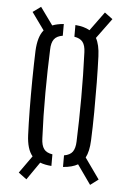

<svg xmlns="http://www.w3.org/2000/svg" viewBox="-53 -809 566 824"><g transform="rotate(5 230.0 -397.5)"><path d="M92 -26 57 -52 110 -126.5Q85.5 -155.5 83 -216.5Q81 -261.5 80.2 -324.8Q79.5 -388 80.2 -455.2Q81 -522.5 83 -579Q86 -640.5 110 -669L56 -744L90.5 -769L145 -693.5Q165 -701.5 194 -704V-653.5Q168 -649.5 156.8 -634.2Q145.5 -619 145 -589Q141.5 -504.5 141 -403.8Q140.5 -303 145 -207Q146 -177 157 -161.8Q168 -146.5 194 -142.5V-92.5Q165.5 -94.5 145 -102.5ZM244 -92.5V-142.5Q270 -147 280.8 -162.2Q291.5 -177.5 292.5 -205.5Q296 -296.5 296.2 -394.5Q296.5 -492.5 292.5 -591Q291.5 -620.5 280.2 -635Q269 -649.5 244 -653.5V-704Q282.5 -701 306 -687L365.5 -768.5L400 -743L336.5 -656.5Q352 -629 354 -579Q356 -528 356.8 -465.8Q357.5 -403.5 357 -338.8Q356.5 -274 354 -216.5Q352 -168.5 337.5 -141.5L401 -52L366.5 -26L307.5 -109.5Q283.5 -95.5 244 -92.5Z"/></g></svg>

Font: Big Shoulders Stencil Text Light
Style: Regular
Weight: 300
Designer: Patric King
Foundry: XO Type Co
Version: Version 1.000